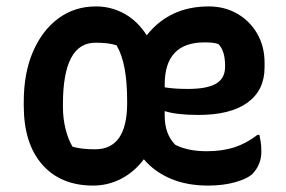

<svg xmlns="http://www.w3.org/2000/svg" viewBox="-20 -567 890 598"><path d="M279 -547Q327 -547 368 -524Q409 -501 437 -457Q508 -547 630 -547Q680 -547 719.5 -524Q759 -501 781.5 -461.5Q804 -422 804 -372V-357Q804 -286 751 -247.5Q698 -209 598 -209Q530 -209 493 -221V-206Q493 -149 526 -116Q546 -106 570 -101Q594 -96 624 -96Q672 -96 709.5 -108Q747 -120 782 -147H788Q790 -137 792 -125Q794 -113 794 -95Q794 -55 767 -26Q750 -10 712.5 0.5Q675 11 628 11Q562 11 511.5 -10.5Q461 -32 428 -71Q399 -32 358 -10.5Q317 11 270 11Q169 11 111.5 -54.5Q54 -120 54 -238V-250Q54 -339 82.5 -405.5Q111 -472 161.5 -509.5Q212 -547 279 -547ZM493 -304V-295Q523 -290 565 -290Q625 -290 653 -306.5Q681 -323 681 -359V-363Q681 -409 660 -430Q651 -433 640.5 -434Q630 -435 617 -435Q493 -435 493 -304ZM176 -235Q176 -197 184.5 -164Q193 -131 206 -110Q221 -106 237.5 -104Q254 -102 276 -102Q376 -102 376 -246V-252Q376 -311 368 -354Q360 -397 343 -426Q330 -430 314.5 -432Q299 -434 277 -434Q176 -434 176 -242Z"/></svg>

Font: Recursive Sn Csl St SmB
Style: Regular
Weight: 600
Version: Version 1.079;hotconv 1.0.112;makeotfexe 2.5.65598; ttfautoh